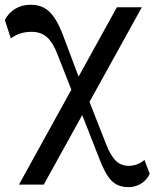

<svg xmlns="http://www.w3.org/2000/svg" viewBox="-29 -581 650 808"><path d="M50.7 196 462.9 -550.5H567.9L155.1 196ZM511.4 206.5Q465.3 206.5 438.5 177.6Q411.7 148.7 386.4 80.2L303.2 -132.1L336.4 -180.9L416.8 23.9Q434.5 70.4 456.6 93.6Q478.7 116.9 512.8 116.9Q531.7 116.9 548.8 110.2Q565.9 103.6 578.9 92.1L601.1 150.6Q589 176.4 565.1 191.5Q541.3 206.5 511.4 206.5ZM281.1 -178.7 213.7 -350.1Q193.8 -402.7 168.3 -424.9Q142.7 -447.1 104.4 -447.1Q77.3 -447.1 55.1 -439.6Q32.9 -432.1 16.6 -419.2L-8.7 -496.9Q6.9 -526.9 35.1 -544Q63.3 -561 99.6 -561Q133.6 -561 157.6 -547.5Q181.7 -534.1 201.5 -504Q221.3 -473.9 239.7 -423.6L316.5 -218.9Z"/></svg>

Font: Savate ExtraLight
Style: Regular
Weight: 200
Designer: Max Esnée
Foundry: Plomb Type
Version: Version 2.000